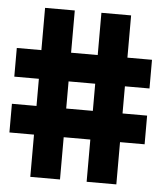

<svg xmlns="http://www.w3.org/2000/svg" viewBox="-49 -704 629 747"><g transform="rotate(5 265.0 -330.0)"><path d="M529 -165H433V0H317V-165H213V0H97V-165H1V-277H97V-383H1V-495H97V-660H213V-495H317V-660H433V-495H529V-383H433V-277H529ZM317 -277V-383H213V-277Z"/></g></svg>

Font: TypoPRO Titillium Maps
Style: 999 wt
Weight: 900
Designer: Campivisivi
Foundry: Accademia di Belle Arti di Urbino and students of MA course of Visual design
Version: Version 001.001